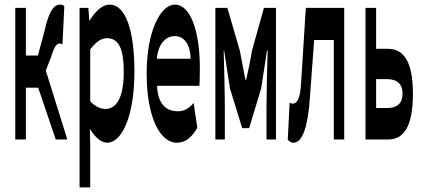

<svg xmlns="http://www.w3.org/2000/svg" viewBox="-20 -603 1828 830"><path d="M46 -569V0H92V-224H145L221 0H271L178 -298L202 -360C216 -408 227 -415 241 -415C245 -415 247 -412 250 -410L258 -575C254 -581 248 -583 242 -583C213 -583 193 -561 171 -464L144 -363H92V-569Z M324 -569V207H370V44L369 -45C393 -7 419 14 443 14C506 14 561 -98 561 -294C561 -469 524 -583 454 -583C422 -583 392 -554 367 -514H366L362 -569ZM370 -165V-390C396 -423 419 -438 442 -438C494 -438 515 -391 515 -291C515 -177 481 -132 436 -132C418 -132 394 -140 370 -165Z M744 14C781 14 810 -9 833 -51L817 -158C797 -134 776 -122 749 -122C697 -122 662 -154 659 -232H842C843 -246 844 -277 844 -309C844 -464 805 -583 736 -583C674 -583 614 -469 614 -285C614 -96 672 14 744 14ZM658 -349C664 -416 698 -447 736 -447C779 -447 804 -405 804 -349Z M911 -569V0H952V-132C952 -194 949 -319 947 -384H949C957 -335 966 -270 974 -221L1027 -49H1057L1109 -221C1117 -270 1126 -333 1134 -384H1137C1135 -319 1132 -194 1132 -132V0H1173V-569H1121L1069 -383C1062 -337 1053 -298 1044 -258H1041C1034 -298 1025 -337 1017 -383L963 -569Z M1249 14C1288 14 1312 -58 1320 -185L1338 -430H1423V0H1468V-569H1302L1281 -235C1277 -176 1264 -155 1245 -155C1240 -155 1236 -157 1232 -159L1224 1C1232 9 1238 14 1249 14Z M1560 -569V0H1657C1722 0 1765 -49 1765 -198C1765 -342 1722 -392 1657 -392H1606V-569ZM1606 -136V-261H1652C1698 -261 1720 -239 1720 -199C1720 -156 1698 -136 1652 -136Z"/></svg>

Font: 寒蝉无机体 CompactMedium
Style: Regular
Weight: 500
Width: 3
Designer: ChillTanhei {Warren2060}; 
Source Han Sans {Ryoko NISHIZUKA 西塚涼子 (kana, bopomofo & ideographs); Paul D. Hunt (Latin, Gre
Foundry: ChillType&Adobe
Version: Version 1.000;Glyphs 3.1.1 (3135)